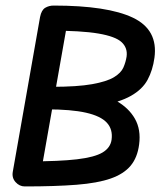

<svg xmlns="http://www.w3.org/2000/svg" viewBox="-20 -670 604 690"><path d="M535 -462Q529 -418 510.5 -383.5Q492 -349 450.5 -325.5Q409 -302 337.5 -289.5Q266 -277 153 -277L166 -358Q258 -358 311 -367.5Q364 -377 389.5 -392.5Q415 -408 423.5 -427.5Q432 -447 435 -467Q439 -498 417 -518.5Q395 -539 333.5 -549.5Q272 -560 156 -560L173 -650Q366 -650 457.5 -606.5Q549 -563 535 -462ZM480 -151Q474 -104 449.5 -74.5Q425 -45 378 -28.5Q331 -12 255 -6Q179 0 69 0L84 -90Q193 -90 256.5 -97.5Q320 -105 348.5 -122Q377 -139 381 -168Q386 -205 364 -229Q342 -253 289 -265Q236 -277 147 -277L161 -358Q231 -358 292 -345.5Q353 -333 398 -307.5Q443 -282 465 -243Q487 -204 480 -151ZM26 -53 124 -609Q129 -634 142.5 -642Q156 -650 173 -650L224 -599L126 -44L69 0Q50 0 36 -15.5Q22 -31 26 -53Z"/></svg>

Font: Edu QLD Beginners
Style: Regular
Weight: 400
Designer: Tina and Corey Anderson
Foundry: Google for Education
Version: Version 1.001